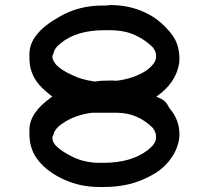

<svg xmlns="http://www.w3.org/2000/svg" viewBox="-20 -747 830 763"><path d="M373 -4Q300 -4 235.5 -33Q171 -62 134 -107Q97 -152 97 -213V-232Q97 -298 182 -359Q184 -361 188 -363Q153 -390 134 -412Q97 -457 97 -514V-533Q97 -614 217 -681Q293 -725 387 -725H402Q405 -725 410 -726Q415 -727 417 -727Q491 -727 553 -699Q610 -674 655 -620Q693 -577 693 -514V-510Q693 -506 692.5 -501.5Q692 -497 692 -496Q679 -416 601 -363Q621 -355 630 -348.5Q639 -342 646 -330Q653 -318 655 -315Q693 -271 693 -213V-211Q693 -206 692.5 -201Q692 -196 692 -195Q684 -148 654 -110Q623 -70 574 -46Q496 -4 395 -4ZM188 -198Q188 -184 202 -168Q226 -144 272 -122Q319 -100 375 -100H392Q503 -100 569 -152Q598 -175 600 -197V-207Q600 -219 588 -238Q527 -299 443 -299H346Q276 -290 228 -256Q197 -236 192 -210Q188 -206 188 -198ZM188 -521Q188 -510 202 -491Q222 -469 264 -450Q303 -430 357 -423H358Q361 -423 370 -424.5Q379 -426 382 -426Q389 -426 402.5 -426.5Q416 -427 419 -427H430Q433 -427 436.5 -426.5Q440 -426 442 -426Q511 -434 562 -467Q600 -496 600 -519V-529Q600 -541 588 -558Q560 -587 518 -607Q475 -627 415 -627H395Q284 -627 221 -575Q195 -555 192 -532Q188 -528 188 -521Z"/></svg>

Font: Teller
Style: Regular
Weight: 400
Version: Version 3.020;FEAKit 1.0